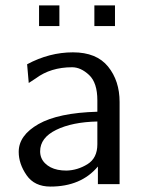

<svg xmlns="http://www.w3.org/2000/svg" viewBox="-20 -679 539 708"><path d="M124 -583V-659H199V-583ZM328 -583V-659H404V-583ZM49 -119Q49 -180 122 -221.5Q195 -263 339 -267V-309Q339 -374 308.5 -402.5Q278 -431 246 -431Q167 -431 112 -390L86 -373L80 -442Q162 -486 249 -486Q336 -486 378.5 -433.5Q421 -381 421 -303V0H341V-65Q279 9 166 9Q107 9 78 -33Q49 -75 49 -119ZM128 -121Q128 -95 146 -77Q164 -59 193 -53Q208 -50 225 -50Q266 -51 302.5 -73.5Q339 -96 339 -147V-231Q246 -229 187 -200Q128 -171 128 -121Z"/></svg>

Font: Coval
Style: Light
Weight: 300
Foundry: Context Ltd
Version: Version 001.000